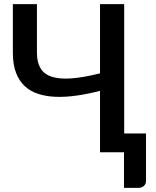

<svg xmlns="http://www.w3.org/2000/svg" viewBox="-20 -740 756 933"><path d="M583.5 -91.5V-720H466V-383.5C411.3 -369.8 364.6 -361.7 325.8 -359C286.9 -356.3 255.2 -359.2 230.5 -367.5C205.8 -375.8 187.8 -389.7 176.5 -409C165.2 -428.3 159.5 -453.2 159.5 -483.5V-720H42.5V-483.5C42.5 -445.5 47.6 -413.2 57.8 -386.5C67.9 -359.8 82.2 -338 100.8 -321C119.2 -304 141.4 -291.4 167.2 -283.3C193.1 -275.1 221.7 -270.5 253 -269.5C284.3 -268.5 318 -270.6 354 -275.8C390 -280.9 427.3 -288.5 466 -298.5V0H582.5V173H652.5C663.5 173 672.4 169.8 679.3 163.5C686.1 157.2 689.5 149 689.5 139V-91.5Z"/></svg>

Font: Lato Semibold
Style: Regular
Weight: 600
Designer: Lukasz Dziedzic
Foundry: tyPoland Lukasz Dziedzic
Version: Version 2.006; 2014-01-15